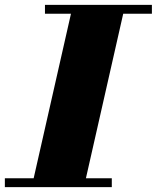

<svg xmlns="http://www.w3.org/2000/svg" viewBox="-65 -770 645 790"><path d="M-45 -36.5H73.5L227 -713.5H120V-750H560V-713.5H442L288.5 -36.5H395V0H-45Z"/></svg>

Font: Bodoni* 06pt Fatface
Style: Italic
Weight: 900
Italic angle: -13°
Version: Version 2.3